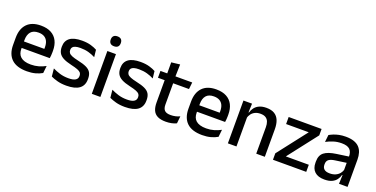

<svg xmlns="http://www.w3.org/2000/svg" viewBox="-23 -1362 4037 2061"><g transform="rotate(20 1996.0 -331.0)"><path d="M276.5 11.5Q159.5 11.5 101.2 -44.2Q43 -100 43 -205V-285Q43 -388.5 97.2 -445.2Q151.5 -502 255.5 -502Q326 -502 373 -476.2Q420 -450.5 443.5 -403.5Q467 -356.5 467 -292V-273.5Q467 -256.5 465.5 -239Q464 -221.5 461.5 -205.5H371.5Q372.5 -231.5 372.8 -254.5Q373 -277.5 373 -296.5Q373 -337 360 -365Q347 -393 321 -407.8Q295 -422.5 255.5 -422.5Q197 -422.5 168.5 -389.2Q140 -356 140 -294.5V-248.5L140.5 -237V-193.5Q140.5 -166 148.8 -143.5Q157 -121 175.2 -104.8Q193.5 -88.5 222.5 -79.8Q251.5 -71 293 -71Q340 -71 381.2 -83Q422.5 -95 459 -115L450 -31.5Q417 -12 373.2 -0.2Q329.5 11.5 276.5 11.5ZM95 -205.5V-279H441.5V-205.5Z M728 11.5Q669 11.5 624.5 -0.8Q580 -13 550 -27.5L541 -117Q578 -98.5 622.5 -84.8Q667 -71 722.5 -71Q776 -71 801.8 -86.8Q827.5 -102.5 827.5 -133.5V-137.5Q827.5 -157.5 817 -170.8Q806.5 -184 779.8 -194.5Q753 -205 704 -216Q642.5 -230 607 -249Q571.5 -268 556.2 -295.8Q541 -323.5 541 -362.5V-367Q541 -433 587 -467Q633 -501 725 -501Q783 -501 826 -488.5Q869 -476 897 -460L906 -378.5Q872.5 -396.5 829.8 -408.8Q787 -421 735 -421Q699.5 -421 678 -414.2Q656.5 -407.5 647 -395.2Q637.5 -383 637.5 -366V-362.5Q637.5 -344 647.5 -330.2Q657.5 -316.5 683.2 -305.8Q709 -295 755 -285Q817 -272 854 -254.5Q891 -237 907.5 -209.8Q924 -182.5 924 -139.5V-132Q924 -60.5 875 -24.5Q826 11.5 728 11.5Z M1016.5 0V-489H1114.5V0ZM1065.5 -561Q1036.5 -561 1022.2 -575.8Q1008 -590.5 1008 -616.5V-618.5Q1008 -644.5 1022.2 -659.2Q1036.5 -674 1065.5 -674Q1094.5 -674 1108.8 -659.2Q1123 -644.5 1123 -618.5V-616.5Q1123 -590 1108.8 -575.5Q1094.5 -561 1065.5 -561Z M1396.5 11.5Q1337.5 11.5 1293 -0.8Q1248.5 -13 1218.5 -27.5L1209.5 -117Q1246.5 -98.5 1291 -84.8Q1335.5 -71 1391 -71Q1444.5 -71 1470.2 -86.8Q1496 -102.5 1496 -133.5V-137.5Q1496 -157.5 1485.5 -170.8Q1475 -184 1448.2 -194.5Q1421.5 -205 1372.5 -216Q1311 -230 1275.5 -249Q1240 -268 1224.8 -295.8Q1209.5 -323.5 1209.5 -362.5V-367Q1209.5 -433 1255.5 -467Q1301.5 -501 1393.5 -501Q1451.5 -501 1494.5 -488.5Q1537.5 -476 1565.5 -460L1574.5 -378.5Q1541 -396.5 1498.2 -408.8Q1455.5 -421 1403.5 -421Q1368 -421 1346.5 -414.2Q1325 -407.5 1315.5 -395.2Q1306 -383 1306 -366V-362.5Q1306 -344 1316 -330.2Q1326 -316.5 1351.8 -305.8Q1377.5 -295 1423.5 -285Q1485.5 -272 1522.5 -254.5Q1559.5 -237 1576 -209.8Q1592.5 -182.5 1592.5 -139.5V-132Q1592.5 -60.5 1543.5 -24.5Q1494.5 11.5 1396.5 11.5Z M1863 10Q1804.5 10 1769 -7.8Q1733.5 -25.5 1717.5 -61.2Q1701.5 -97 1701.5 -150.5V-449.5H1798.5V-162Q1798.5 -117 1819 -96Q1839.5 -75 1888 -75Q1917 -75 1943.5 -81Q1970 -87 1992.5 -98L1984 -15Q1960 -3 1928.5 3.5Q1897 10 1863 10ZM1625 -405V-483H1988L1979.5 -405ZM1702.5 -474.5 1702 -609 1800 -620.5 1796 -474.5Z M2279.5 11.5Q2162.5 11.5 2104.2 -44.2Q2046 -100 2046 -205V-285Q2046 -388.5 2100.2 -445.2Q2154.5 -502 2258.5 -502Q2329 -502 2376 -476.2Q2423 -450.5 2446.5 -403.5Q2470 -356.5 2470 -292V-273.5Q2470 -256.5 2468.5 -239Q2467 -221.5 2464.5 -205.5H2374.5Q2375.5 -231.5 2375.8 -254.5Q2376 -277.5 2376 -296.5Q2376 -337 2363 -365Q2350 -393 2324 -407.8Q2298 -422.5 2258.5 -422.5Q2200 -422.5 2171.5 -389.2Q2143 -356 2143 -294.5V-248.5L2143.5 -237V-193.5Q2143.5 -166 2151.8 -143.5Q2160 -121 2178.2 -104.8Q2196.5 -88.5 2225.5 -79.8Q2254.5 -71 2296 -71Q2343 -71 2384.2 -83Q2425.5 -95 2462 -115L2453 -31.5Q2420 -12 2376.2 -0.2Q2332.5 11.5 2279.5 11.5ZM2098 -205.5V-279H2444.5V-205.5Z M2895 0V-302Q2895 -337.5 2885.2 -363.5Q2875.5 -389.5 2853.2 -404Q2831 -418.5 2792.5 -418.5Q2757 -418.5 2731 -405.5Q2705 -392.5 2688.8 -370.5Q2672.5 -348.5 2665.5 -320.5L2649.5 -388.5H2670.5Q2679 -419.5 2698.5 -444.8Q2718 -470 2750.5 -485Q2783 -500 2831 -500Q2888.5 -500 2924 -478.2Q2959.5 -456.5 2976.2 -415Q2993 -373.5 2993 -313V0ZM2571 0V-489H2669L2665 -374.5L2669 -368.5V0Z M3466 -81V0H3086V-73.5L3346 -408.5H3087.5V-489H3463.5V-416L3203.5 -81Z M3840.5 0 3844.5 -116 3841 -131V-285L3841.5 -309.5Q3841.5 -366 3812.8 -392.5Q3784 -419 3720.5 -419Q3669 -419 3625 -404.5Q3581 -390 3545.5 -371L3554.5 -453Q3574.5 -464.5 3601.5 -475.5Q3628.5 -486.5 3662.5 -493.5Q3696.5 -500.5 3737 -500.5Q3792.5 -500.5 3831 -487.2Q3869.5 -474 3893 -449Q3916.5 -424 3927.2 -389Q3938 -354 3938 -311V0ZM3675 11Q3602.5 11 3564 -24.8Q3525.5 -60.5 3525.5 -126.5V-141.5Q3525.5 -211.5 3568.8 -245.2Q3612 -279 3705 -292L3852 -313L3857.5 -242L3716.5 -222Q3666 -215 3644.5 -197.8Q3623 -180.5 3623 -147V-140Q3623 -106.5 3643.8 -88.5Q3664.5 -70.5 3707 -70.5Q3746 -70.5 3774 -83.5Q3802 -96.5 3819.5 -118.2Q3837 -140 3843.5 -166.5L3857 -101H3839Q3831 -71 3812.5 -45.5Q3794 -20 3760.8 -4.5Q3727.5 11 3675 11Z"/></g></svg>

Font: Anek Telugu Medium
Style: Regular
Weight: 500
Designer: Omkar Bhoir (Telugu), Yesha Goshar (Latin)
Foundry: Ek Type
Version: Version 1.003